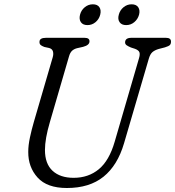

<svg xmlns="http://www.w3.org/2000/svg" viewBox="-20 -880 834 914"><path d="M526 -205.5 641.5 -602Q647 -620 644 -630.2Q641 -640.5 623 -647.5L603 -654Q589 -660 582.2 -665Q575.5 -670 575.5 -678.5Q576 -700 605.5 -700H770Q794 -700 794 -682Q794 -671 788.5 -665.5Q783 -660 765 -654.5L736 -647Q717 -641.5 706 -632.2Q695 -623 688.5 -601L570.5 -198Q539.5 -92.5 472.8 -38.8Q406 15 298.5 15Q204 15 159 -34.8Q114 -84.5 114.5 -157Q114.5 -188 122.5 -225.5Q130.5 -263 141 -299L231 -607.5Q235.5 -623 232 -635.2Q228.5 -647.5 214 -651.5L191 -656.5Q177.5 -661.5 172.5 -666.8Q167.5 -672 168 -681Q168 -700 199 -700H382.5Q406.5 -700 406 -683Q406 -665 375.5 -657L346.5 -650.5Q331.5 -646.5 322.5 -637.8Q313.5 -629 308.5 -611.5L217.5 -299Q194 -219.5 194 -166Q194 -100.5 230.2 -67Q266.5 -33.5 330.5 -33.5Q401 -33.5 450.5 -74.5Q500 -115.5 526 -205.5ZM396.5 -760.5Q374.5 -760.5 365 -774.5Q355.5 -788.5 361 -810Q366.5 -831.5 383.5 -845.5Q400.5 -859.5 422 -859.5Q444 -859.5 453.2 -845.5Q462.5 -831.5 457 -810Q451.5 -788.5 434.8 -774.5Q418 -760.5 396.5 -760.5ZM580.5 -760.5Q559 -760.5 549.2 -774.5Q539.5 -788.5 545.5 -810Q551 -831.5 568 -845.5Q585 -859.5 606.5 -859.5Q628.5 -859.5 638 -845.5Q647.5 -831.5 642 -810Q636 -788.5 619.2 -774.5Q602.5 -760.5 580.5 -760.5Z"/></svg>

Font: Fraunces 9pt S100 Light
Style: Italic
Weight: 300
Italic angle: -16°
Version: Version 1.000; ttfautohint (v1.8.3)